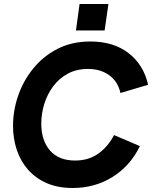

<svg xmlns="http://www.w3.org/2000/svg" viewBox="-20 -921 759 958"><path d="M343 17Q268 17 212.5 -7.5Q157 -32 119.5 -75Q82 -118 63.5 -174Q45 -230 45 -293Q45 -369 70.5 -443.5Q96 -518 146 -579.5Q196 -641 267.5 -677.5Q339 -714 431 -714Q547 -714 622 -655.5Q697 -597 719 -498L581 -457Q568 -515 524.5 -546Q481 -577 419 -577Q362 -577 318.5 -553.5Q275 -530 245.5 -490.5Q216 -451 201 -402.5Q186 -354 186 -304Q186 -220 229.5 -170Q273 -120 355 -120Q422 -120 470.5 -154.5Q519 -189 549 -247L678 -192Q630 -93 541.5 -38Q453 17 343 17ZM359 -769 377 -901H521L502 -769Z"/></svg>

Font: Hanken Grotesk ExtraBold
Style: Italic
Weight: 800
Italic angle: -8°
Designer: Alfredo Marco Pradil
Foundry: Hanken Design Co.
Version: Version 3.013